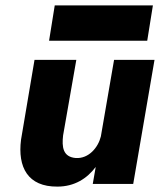

<svg xmlns="http://www.w3.org/2000/svg" viewBox="-20 -682 597 712"><path d="M162 -531H526L547 -662H183ZM214 -180 263 -460H108L58 -164C45 -62 83 11 193 10C256 10 303 -20 335 -63L324 0H474L553 -460H403L354 -176C344 -135 309 -93 261 -96C213 -100 209 -137 214 -180Z"/></svg>

Font: Jost*
Style: Bold Italic
Weight: 700
Italic angle: -10°
Version: Version 3.7